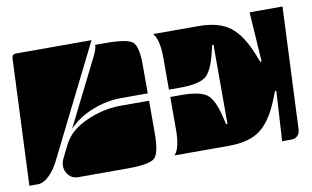

<svg xmlns="http://www.w3.org/2000/svg" viewBox="-57 -598 1129 695"><g transform="rotate(-10 507.5 -250.0)"><path d="M188 -186 312 -434Q323 -456 323 -471H360Q441 -471 460.5 -454.5Q480 -438 480 -369V-265H380Q330 -265 277 -244.5Q224 -224 188 -186ZM0 -10 20 -475Q21 -490 35 -490H313L109 -81Q96 -54 74.5 -32Q53 -10 31 -10ZM537 -27V-28Q558 -50 558 -120V-238H599Q666 -238 692 -219Q718 -200 734 -131L740 -106H745V-397H740L734 -372Q718 -303 692 -284Q666 -265 599 -265H558V-380Q558 -450 537 -472V-473H703Q778 -473 819 -441.5Q860 -410 889 -337L901 -307H906L894 -490H1015L995 -40Q994 -27 985.5 -18.5Q977 -10 965 -10H929L940 -193H935L923 -163Q894 -90 853 -58.5Q812 -27 737 -27ZM132 -59Q132 -73 139 -87L162 -133Q186 -182 249 -210Q312 -238 375 -238H480V-120Q480 -45 460.5 -27.5Q441 -10 360 -10H179Q158 -10 145 -25Q132 -40 132 -59Z"/></g></svg>

Font: PrimecolorCV1
Style: Medium
Weight: 500
Designer: gluk
Foundry: gluk
Version: Version 0.672